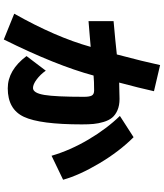

<svg xmlns="http://www.w3.org/2000/svg" viewBox="56 -902 887 1040"><g transform="rotate(90 500.0 -381.5)"><path d="M53.7 -14.6Q180.7 -239.3 233.4 -428.7Q205.1 -425.8 159.7 -422.4Q114.3 -418.9 93.8 -417V-552.7Q133.8 -555.7 194.8 -562Q255.9 -568.4 274.4 -570.3Q313.5 -717.8 332 -804.7L473.6 -771.5Q456.1 -692.4 426.8 -583Q438.5 -583 473.6 -584Q508.8 -585 515.6 -585Q550.8 -585 576.7 -573.7Q602.5 -562.5 617.2 -544.4Q631.8 -526.4 640.1 -498.5Q648.4 -470.7 650.9 -443.8Q653.3 -417 653.3 -380.9Q653.3 -154.3 612.3 -66.9Q571.3 20.5 458 20.5Q359.4 20.5 283.2 -81.1L362.3 -185.5Q382.8 -156.2 409.7 -136.2Q436.5 -116.2 456.1 -116.2Q483.4 -116.2 493.7 -177.7Q503.9 -239.3 503.9 -392.6Q503.9 -421.9 497.1 -434.6Q490.2 -447.3 469.7 -447.3Q418 -447.3 388.7 -444.3Q334 -241.2 193.4 42ZM607.4 -586.9 722.7 -661.1Q799.8 -584 864.3 -475.6Q928.7 -367.2 953.1 -279.3L823.2 -216.8Q793.9 -317.4 735.4 -416.5Q676.8 -515.6 607.4 -586.9Z"/></g></svg>

Font: Gothic A1 Black
Style: Regular
Weight: 900
Version: Version 2.50